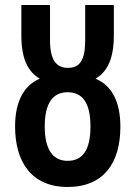

<svg xmlns="http://www.w3.org/2000/svg" viewBox="-20 -734 540 764"><path d="M249 10C393 10 459 -86 459 -230C459 -324 428 -393 360 -421C407 -448 433 -500 433 -594V-714H319V-575C319 -493 297 -464 250 -464C205 -464 179 -494 179 -574V-714H65V-592C65 -499 92 -448 138 -421C78 -395 40 -334 40 -231C40 -89 106 10 249 10ZM249 -94C191 -94 158 -138 158 -231C158 -324 191 -367 249 -367C308 -367 340 -325 340 -231C340 -136 308 -94 249 -94Z"/></svg>

Font: Noto Sans Mono ExtraCondensed SemiBold
Style: Regular
Weight: 600
Width: 2
Designer: Monotype Design Team
Foundry: Monotype Imaging Inc.
Version: Version 2.014